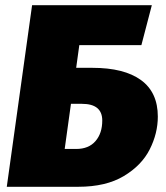

<svg xmlns="http://www.w3.org/2000/svg" viewBox="-20 -716 635 736"><path d="M585 -269Q585 -205 554 -143.5Q523 -82 454.5 -41Q386 0 280 0H6L103 -696H562L522 -543H284L272 -456H334Q456 -456 520.5 -409Q585 -362 585 -269ZM372 -254Q372 -318 294 -318H252L228 -145H272Q320 -145 346 -175Q372 -205 372 -254Z"/></svg>

Font: Fira Sans Black
Style: Italic
Weight: 900
Italic angle: -8°
Designer: Carrois Corporate & Edenspiekermann AG
Foundry: Carrois Corporate GbR & Edenspiekermann AG
Version: Version 4.203